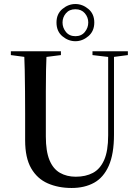

<svg xmlns="http://www.w3.org/2000/svg" viewBox="-20 -919 691 955"><path d="M336 16Q270 16 217.5 -7Q165 -30 135 -82Q105 -134 105 -221V-356Q105 -408 104.5 -464Q104 -520 103 -572Q102 -624 100 -664H212Q210 -624 209 -572Q208 -520 208 -464Q208 -408 208 -356V-240Q208 -167 226 -123Q244 -79 278 -59.5Q312 -40 357 -40Q406 -40 442 -59Q478 -78 498 -123Q518 -168 518 -246V-664H547V-250Q547 -153 521 -94.5Q495 -36 448 -10Q401 16 336 16ZM34 -645V-664H283V-645L181 -632H132ZM440 -645V-664H616V-645L539 -635H525ZM355 -714Q320 -714 290.5 -738.5Q261 -763 261 -807Q261 -850 290.5 -874.5Q320 -899 355 -899Q390 -899 419.5 -874.5Q449 -850 449 -807Q449 -764 419.5 -739Q390 -714 355 -714ZM355 -739Q385 -739 402 -760Q419 -781 419 -807Q419 -833 402 -853Q385 -873 355 -873Q325 -873 308 -853Q291 -833 291 -807Q291 -781 308 -760Q325 -739 355 -739Z"/></svg>

Font: Source Serif 4 60pt SemiBold
Style: Regular
Weight: 600
Version: Version 4.004;hotconv 1.0.116;makeotfexe 2.5.65601